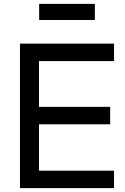

<svg xmlns="http://www.w3.org/2000/svg" viewBox="-20 -970 646 990"><path d="M83 0V-745H568V-655H181V-419H548V-329H181V-90H568V0ZM182 -867V-950H469V-867Z"/></svg>

Font: Pitagon Sans Text Medium
Style: Regular
Weight: 500
Designer: Travis Tran
Foundry: Pitagon
Version: Version 1.000; ttfautohint (v1.8.4.7-5d5b);gftools[0.9.26]